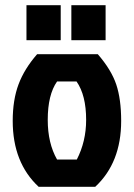

<svg xmlns="http://www.w3.org/2000/svg" viewBox="-20 -720 516 740"><path d="M129 0H347Q447 -93 447 -254Q447 -338 428 -394.5Q409 -451 357 -511H123Q74 -455 51.5 -395Q29 -335 29 -254Q29 -93 129 0ZM276 -105H200Q164 -168 164 -258Q164 -355 200 -406H275Q312 -353 312 -258Q312 -175 276 -105ZM82 -565V-700H214V-565ZM255 -565V-700H387V-565Z"/></svg>

Font: Jockey One
Style: Regular
Weight: 400
Designer: TypeTogether
Foundry: TypeTogether
Version: Version 1.002